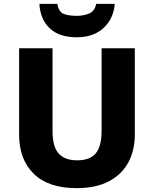

<svg xmlns="http://www.w3.org/2000/svg" viewBox="-20 -964 797 994"><path d="M678 -268Q678 -186 644.5 -123.5Q611 -61 544 -25.5Q477 10 376 10Q231 10 155 -64Q79 -138 79 -267V-714H252V-286Q252 -204 284 -169Q316 -134 379 -134Q446 -134 476 -170.5Q506 -207 506 -287V-714H678ZM574 -944Q568 -867 516 -819Q464 -771 377 -771Q286 -771 237 -818Q188 -865 184 -944H277Q284 -902 310 -892Q336 -882 378 -882Q411 -882 440.5 -893.5Q470 -905 478 -944Z"/></svg>

Font: Noto Sans Thaana ExtraBold
Style: Regular
Weight: 800
Designer: David Williams
Foundry: Google Inc.
Version: Version 3.001; ttfautohint (v1.8.4.7-5d5b)